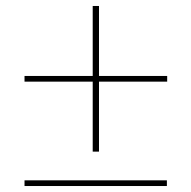

<svg xmlns="http://www.w3.org/2000/svg" viewBox="-20 -622 640 642"><path d="M311 -115V-349H539V-368H311V-602H290V-368H62V-349H290V-115ZM538 0V-19H62V0Z"/></svg>

Font: IBM Plex Thai Looped Thin
Style: Regular
Weight: 100
Designer: Mike Abbink, Paul van der Laan, Pieter van Rosmalen, Ben Mitchell, Mark Frömberg
Foundry: Bold Monday
Version: Version 1.0